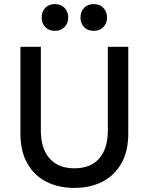

<svg xmlns="http://www.w3.org/2000/svg" viewBox="-20 -910 728 940"><path d="M344 10Q267 10 207.5 -20Q148 -50 114 -109.5Q80 -169 80 -256V-681H180V-271Q180 -183 222.5 -134.5Q265 -86 344 -86Q424 -86 466 -134.5Q508 -183 508 -271V-681H608V-256Q608 -169 574 -109.5Q540 -50 480.5 -20Q421 10 344 10ZM184 -824Q184 -853 201.5 -871.5Q219 -890 249 -890Q278 -890 296 -871.5Q314 -853 314 -824Q314 -796 296 -777.5Q278 -759 249 -759Q219 -759 201.5 -777.5Q184 -796 184 -824ZM374 -824Q374 -853 391.5 -871.5Q409 -890 439 -890Q468 -890 486 -871.5Q504 -853 504 -824Q504 -796 486 -777.5Q468 -759 439 -759Q409 -759 391.5 -777.5Q374 -796 374 -824Z"/></svg>

Font: Gabarito
Style: Regular
Weight: 400
Designer: Leandro Assis / Alvaro Franca / Felipe Casaprima
Foundry: Naipe Foundry
Version: Version 1.000